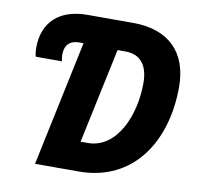

<svg xmlns="http://www.w3.org/2000/svg" viewBox="-79 -797 909 880"><g transform="rotate(10 375.0 -357.0)"><path d="M140 0H343C597 0 729 -207 729 -461C729 -624 635 -714 471 -714H258C127 -714 53 -643 53 -526C53 -509 55 -494 58 -484H180C178 -492 176 -503 176 -514C176 -560 200 -583 244 -583H263ZM361 -136H328L422 -579H459C526 -579 565 -537 565 -450C565 -302 498 -136 361 -136Z"/></g></svg>

Font: Noto Sans SemiCondensed ExtraBold
Style: Italic
Weight: 800
Width: 4
Italic angle: -12°
Designer: Monotype Design Team
Foundry: Monotype Imaging Inc.
Version: Version 2.013